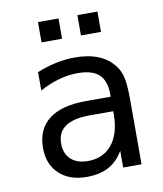

<svg xmlns="http://www.w3.org/2000/svg" viewBox="-75 -691 650 764"><g transform="rotate(-10 250.0 -308.5)"><path d="M268.6 -227.5Q203.1 -227.5 169.9 -205.1Q136.7 -182.6 136.7 -136.7Q136.7 -95.7 161.6 -72.8Q186.5 -49.8 230.5 -49.8Q292 -49.8 327.1 -92.8Q362.3 -135.7 363.3 -211.9V-227.5ZM437.5 -258.8V0H363.3V-67.4Q338.9 -26.4 302.7 -7.3Q266.6 11.7 214.8 11.7Q144.5 11.7 103.5 -27.3Q62.5 -66.4 62.5 -131.8Q62.5 -207 113.3 -246.6Q164.1 -286.1 262.7 -286.1H363.3V-297.9Q362.3 -352.5 335 -377Q307.6 -401.4 249 -401.4Q210.9 -401.4 171.9 -390.1Q132.8 -378.9 95.7 -358.4V-432.6Q136.7 -449.2 174.8 -457Q212.9 -464.8 249 -464.8Q304.7 -464.8 344.7 -448.2Q384.8 -431.6 409.2 -398.4Q424.8 -377.9 431.2 -348.1Q437.5 -318.4 437.5 -258.8ZM129.9 -628.9H212.9V-546.9H129.9ZM289.1 -628.9H370.1V-546.9H289.1Z"/></g></svg>

Font: BabelStone Irk Bitig Colour
Style: Regular
Weight: 400
Designer: Andrew West
Foundry: BabelStone
Version: Version 1.03 June 7, 2023